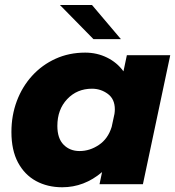

<svg xmlns="http://www.w3.org/2000/svg" viewBox="-20 -758 720 790"><path d="M236 12.5Q175.5 12.5 128.2 -13.2Q81 -39 54 -89.5Q27 -140 27 -215Q27 -283 49.2 -342.2Q71.5 -401.5 112.2 -446.2Q153 -491 208.5 -516.2Q264 -541.5 330.5 -541.5Q379 -541.5 420.2 -521.2Q461.5 -501 488 -464.5L502 -531H680.5L568 0H389.5L400 -50Q326.5 12.5 236 12.5ZM216 -240Q216 -188.5 241.8 -162.5Q267.5 -136.5 307.5 -136.5Q349.5 -136.5 387 -161.8Q424.5 -187 439.5 -236L451 -289.5Q452.5 -300 452.5 -308Q452.5 -350.5 423.5 -371.8Q394.5 -393 358.5 -393Q297 -393 256.5 -350.2Q216 -307.5 216 -240ZM477.5 -597H364.5L226.5 -737.5H358.5Z"/></svg>

Font: Epilogue ExtraBold
Style: Italic
Weight: 800
Italic angle: -12°
Designer: Tyler Finck
Foundry: Etcetera Type Co
Version: Version 2.111; ttfautohint (v1.8.3)